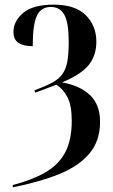

<svg xmlns="http://www.w3.org/2000/svg" viewBox="-20 -567 487 827"><path d="M35 230Q119 208 175.5 175.5Q232 143 260.5 90Q289 37 289 -47Q289 -112 271 -147.5Q253 -183 223 -202L132 -168L128 -178Q175 -195 204 -210.5Q233 -226 248.5 -247.5Q264 -269 270 -302Q276 -335 276 -387Q276 -468 257.5 -502.5Q239 -537 199 -537Q157 -537 139 -499.5Q121 -462 121 -368Q82 -368 60 -382Q38 -396 38 -430Q38 -476 80 -511.5Q122 -547 212 -547Q303 -547 349 -502Q395 -457 395 -387Q395 -329 363 -288Q331 -247 247 -212Q323 -199 367 -158Q411 -117 411 -42Q411 40 365 94.5Q319 149 234.5 183Q150 217 35 240Z"/></svg>

Font: Noto Serif Display Condensed SemiBold
Style: Regular
Weight: 600
Width: 3
Designer: Monotype Design Team
Foundry: Monotype Imaging Inc.
Version: Version 2.009